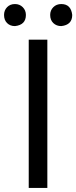

<svg xmlns="http://www.w3.org/2000/svg" viewBox="-41 -929 377 949"><path d="M101 0V-733H193V0ZM33 -800Q9 -800 -6 -815Q-21 -830 -21 -855Q-21 -878 -6 -893.5Q9 -909 33 -909Q56 -909 71.5 -893.5Q87 -878 87 -855Q87 -806 33 -800ZM262 -800Q238 -800 222.5 -815Q207 -830 207 -855Q207 -878 222.5 -893.5Q238 -909 262 -909Q310 -909 316 -855Q316 -806 262 -800Z"/></svg>

Font: Gothic Nguyen
Style: Regular
Weight: 400
Designer: MORI Takayuki
Version: Version 1.220;July 21, 2023;FontCreator 14.0.0.2814 64-bit